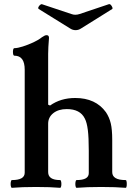

<svg xmlns="http://www.w3.org/2000/svg" viewBox="-20 -893 640 917"><path d="M37 4Q33 4 31.5 -5Q30 -14 31.5 -23.5Q33 -33 37 -33Q98 -33 98 -68V-560Q98 -627 49 -627Q44 -627 42.5 -636Q41 -645 42.5 -654Q44 -663 49 -663Q64 -663 89 -671Q114 -679 139 -690.5Q164 -702 180 -715Q189 -721 193.5 -723Q198 -725 203 -725Q214 -725 214 -712Q212 -685 211 -669Q210 -653 210 -636V-393L219 -389Q270 -425 339 -425Q437 -425 486 -357Q502 -333 509 -304Q516 -275 516 -224V-71Q516 -33 580 -33Q584 -33 585 -23.5Q586 -14 585 -5Q584 4 580 4Q556 2 527.5 1Q499 0 463 0Q427 0 399 1Q371 2 346 4Q342 4 340.5 -5Q339 -14 340.5 -23.5Q342 -33 346 -33Q404 -33 404 -66V-173Q404 -236 399.5 -272Q395 -308 385 -327Q363 -372 299 -372Q259 -372 234.5 -352.5Q210 -333 210 -302V-71Q210 -33 267 -33Q271 -33 272.5 -23.5Q274 -14 272.5 -5Q271 4 267 4Q244 2 216 1Q188 0 152 0Q117 0 88.5 1Q60 2 37 4ZM341 -749Q327 -749 315 -757L165 -850Q161 -853 163.5 -859Q166 -865 171.5 -869.5Q177 -874 180 -873L321 -826Q339 -819 360 -826L500 -873Q507 -875 513.5 -864Q520 -853 516 -850L367 -757Q355 -749 341 -749Z"/></svg>

Font: Junicode SmExp
Style: Bold
Weight: 700
Width: 6
Designer: Peter S. Baker
Version: Version 2.205; ttfautohint (v1.8.4)